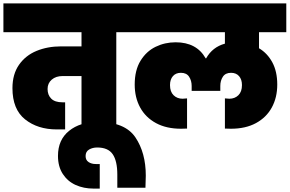

<svg xmlns="http://www.w3.org/2000/svg" viewBox="-31 -760 1699 1126"><path d="M728 -571H651V0H447V-314H336Q297 -314 272.5 -293Q248 -272 248 -238Q248 -203 269.5 -181.5Q291 -160 335 -160H351V-1H302Q190 -1 116 -60Q42 -119 42 -243Q42 -325 80.5 -380Q119 -435 183.5 -461.5Q248 -488 326 -488H447V-571H-11V-740H728Z M517 346Q460 346 413 325Q366 304 337.5 260.5Q309 217 309 154Q309 60 374 7.5Q439 -45 543 -45Q702 -45 763 45.5Q824 136 824 270Q824 295 822 341H657V264Q657 184 630 144.5Q603 105 539 105Q512 105 491.5 117Q471 129 471 155Q471 179 488.5 190.5Q506 202 531 202H554V346Z M1488 -571V-477Q1537 -448 1566 -394.5Q1595 -341 1595 -264Q1595 -188 1563 -129.5Q1531 -71 1470 -38Q1409 -5 1323 -5Q1304 -5 1288 -6V-183L1314 -181Q1346 -181 1367 -201.5Q1388 -222 1388 -261Q1388 -294 1371 -313.5Q1354 -333 1324 -333Q1291 -333 1276 -310Q1261 -287 1261 -256V-227H1093V-256Q1093 -287 1078 -310Q1063 -333 1030 -333Q1000 -333 983 -313.5Q966 -294 966 -261Q966 -222 987 -201.5Q1008 -181 1040 -181L1066 -183V-6Q1050 -5 1031 -5Q945 -5 884 -38Q823 -71 791 -129.5Q759 -188 759 -264Q759 -348 793 -403.5Q827 -459 881.5 -485.5Q936 -512 999 -512Q1122 -512 1175 -418H1178Q1215 -484 1288 -504V-571H706V-740H1648V-571Z"/></svg>

Font: Poppins Black A&M
Style: Regular
Weight: 900
Designer: Ninad Kale (Devanagari), Jonny Pinhorn (Latin)
Foundry: Indian Type Foundry
Version: 4.004